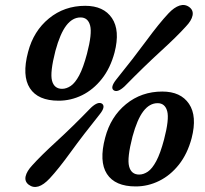

<svg xmlns="http://www.w3.org/2000/svg" viewBox="-20 -738 828 776"><path d="M324.5 -714.5Q399 -714.5 432.5 -664.8Q466 -615 443 -526Q426 -462.5 391.5 -419Q357 -375.5 311.8 -353.2Q266.5 -331 217 -331Q133.5 -331 100.8 -381.5Q68 -432 93.5 -528Q115.5 -612.5 177.8 -663.5Q240 -714.5 324.5 -714.5ZM331.5 -520.5Q353 -602.5 344.2 -635Q335.5 -667.5 305.5 -667.5Q273 -667.5 248 -635Q223 -602.5 204 -532.5Q181.5 -445 190.2 -412Q199 -379 231 -379Q248.5 -379 266 -390.8Q283.5 -402.5 300 -433.2Q316.5 -464 331.5 -520.5ZM483.5 -389Q454.5 -362 439 -373.5Q425 -384.5 449 -415.5Q520 -503.5 571.5 -573.5Q623 -643.5 661 -684Q684 -708.5 705.8 -715.5Q727.5 -722.5 745.5 -709Q762.5 -696 758.2 -675.2Q754 -654.5 731 -630.5Q695 -590.5 629.2 -530.5Q563.5 -470.5 483.5 -389ZM347.5 -302.5Q377 -330 393 -318.5Q407.5 -306.5 383 -276Q316 -192.5 266 -123.5Q216 -54.5 181 -17Q132 35.5 96 8.5Q79 -4.5 83.5 -25.2Q88 -46 110.5 -70Q144.5 -108 209 -167Q273.5 -226 347.5 -302.5ZM636 -368Q710.5 -368 744 -318.2Q777.5 -268.5 754.5 -179.5Q737.5 -116 703 -72.5Q668.5 -29 623.2 -6.8Q578 15.5 528.5 15.5Q445 15.5 412.2 -35Q379.5 -85.5 405 -181.5Q427 -266 489.2 -317Q551.5 -368 636 -368ZM643 -174Q664.5 -256 655.8 -288.5Q647 -321 617 -321Q584.5 -321 559.5 -288.5Q534.5 -256 515.5 -186Q493 -98.5 501.8 -65.5Q510.5 -32.5 542.5 -32.5Q560 -32.5 577.5 -44.2Q595 -56 611.5 -86.8Q628 -117.5 643 -174Z"/></svg>

Font: Fraunces 72pt S100 SemiBold
Style: Italic
Weight: 600
Italic angle: -16°
Version: Version 1.000; ttfautohint (v1.8.3)